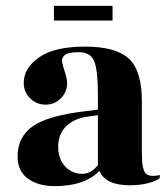

<svg xmlns="http://www.w3.org/2000/svg" viewBox="-20 -627 565 655"><path d="M364 -607V-557H164V-607ZM422 5Q340 5 319 -44Q269 8 166 8Q111 8 75.5 -17.5Q40 -43 40 -93Q40 -160 92 -196.5Q144 -233 274 -248L314 -253V-302Q314 -389 301 -419Q288 -449 249.5 -449Q211 -449 200 -438.5Q189 -428 192 -414.5Q195 -401 202 -379Q209 -357 209 -344Q209 -313 187.5 -291.5Q166 -270 135.5 -270Q105 -270 83 -291.5Q61 -313 61 -344Q61 -395 113.5 -431.5Q166 -468 270.5 -468Q375 -468 419.5 -427Q464 -386 464 -282V-102Q464 -49 477 -35.5Q490 -22 525 -30V-20Q515 -10 487 -2.5Q459 5 422 5ZM314 -64V-234L278 -229Q232 -223 203.5 -194Q175 -165 179 -113Q184 -75 207 -54.5Q230 -34 260.5 -34Q291 -34 314 -64Z"/></svg>

Font: Rozha One
Style: Regular
Weight: 400
Designer: Tim Donaldson, Indian Type Foundry
Foundry: Indian Type Foundry
Version: Version 1.300;PS 1.0;hotconv 1.0.78;makeotf.lib2.5.61930; tt